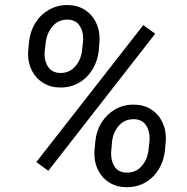

<svg xmlns="http://www.w3.org/2000/svg" viewBox="-20 -742 750 772"><path d="M96.7 -573.7Q101.1 -615.2 121.6 -648.9Q142.1 -682.6 175.8 -702.1Q209.5 -721.7 250.5 -721.7Q290 -721.7 319.3 -703.6Q348.6 -685.5 364.5 -654.8Q380.4 -624 380.4 -585.9Q380.4 -578.1 379.9 -574.2L377 -536.6Q372.1 -495.6 351.6 -462.2Q331.1 -428.7 297.9 -409.4Q264.6 -390.1 223.6 -390.1Q184.6 -390.1 154.8 -408Q125 -425.8 108.9 -456.8Q92.8 -487.8 92.8 -525.4Q92.8 -532.7 93.3 -536.6ZM159.7 -535.6Q159.2 -532.2 159.2 -524.9Q159.2 -492.7 175.3 -470.7Q191.4 -448.7 224.1 -448.7Q259.3 -448.7 282 -474.4Q304.7 -500 309.6 -536.6L314 -574.7Q314.5 -578.6 314.5 -585.9Q314.5 -618.7 298.6 -640.9Q282.7 -663.1 250 -663.1Q214.8 -663.1 192.1 -637Q169.4 -610.8 164.1 -574.2ZM604 -606.4 174.3 -55.2 126 -90.3 556.2 -641.1ZM363.3 -173.8Q367.2 -214.8 387.9 -248.5Q408.7 -282.2 442.1 -301.8Q475.6 -321.3 516.6 -321.3Q556.2 -321.3 585.7 -303.5Q615.2 -285.6 631.1 -254.6Q647 -223.6 647 -186Q647 -178.2 646.5 -174.3L643.1 -136.2Q638.7 -94.7 618.4 -61.3Q598.1 -27.8 564.9 -8.5Q531.7 10.7 490.2 10.7Q450.7 10.7 421.1 -7.1Q391.6 -24.9 375.5 -55.7Q359.4 -86.4 359.4 -124.5Q359.4 -132.3 359.9 -136.2ZM427.2 -134.8Q426.8 -130.9 426.8 -123.5Q426.8 -91.3 442.4 -69.6Q458 -47.9 490.7 -47.9Q526.4 -47.9 549.1 -73.5Q571.8 -99.1 576.7 -136.2L581.1 -174.8Q581.5 -178.2 581.5 -185.5Q581.5 -218.8 565.4 -240.7Q549.3 -262.7 516.6 -262.7Q481 -262.7 458.3 -237.1Q435.5 -211.4 430.7 -174.3Z"/></svg>

Font: Mardoto
Style: Italic
Weight: 400
Italic angle: -12°
Designer: Christian Robertson, Vahan Hovhannisyan
Foundry: Google
Version: Version 1.000